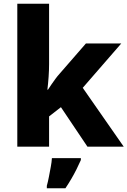

<svg xmlns="http://www.w3.org/2000/svg" viewBox="-20 -780 678 1021"><path d="M241 -439Q241 -407 238.5 -371.5Q236 -336 232 -303H235Q244 -317 254 -331.5Q264 -346 275 -361Q286 -376 297 -388L437 -549H625L420 -313L638 0H445L304 -210L241 -161V0H72V-760H241ZM410 71Q399 96 387 120Q375 144 360.5 169Q346 194 328 221H229V208Q235 187 240 160.5Q245 134 250 107.5Q255 81 256 61H410Z"/></svg>

Font: Noto Sans Cham ExtraBold
Style: Regular
Weight: 800
Version: Version 2.002